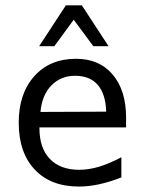

<svg xmlns="http://www.w3.org/2000/svg" viewBox="-20 -684 540 716"><path d="M450.2 -245.1V-209H127V-207Q127 -131.8 166 -91.3Q205.1 -50.8 275.4 -50.8Q311.5 -50.8 350.1 -62.5Q388.7 -74.2 432.6 -97.7V-22.5Q390.6 -5.9 351.1 2.9Q311.5 11.7 274.4 11.7Q168.9 11.7 109.4 -51.8Q49.8 -115.2 49.8 -226.6Q49.8 -335 107.9 -399.9Q166 -464.8 263.7 -464.8Q350.6 -464.8 400.4 -405.8Q450.2 -346.7 450.2 -245.1ZM376 -267.6Q374 -333 344.7 -367.2Q315.4 -401.4 259.8 -401.4Q207 -401.4 171.9 -365.7Q136.7 -330.1 130.9 -266.6ZM225.6 -664.1H285.2L384.8 -511.7H328.1L254.9 -610.4L182.6 -511.7H126Z"/></svg>

Font: BabelStone Xiangqi
Style: Regular
Weight: 400
Designer: Andrew West
Foundry: BabelStone
Version: Version 11.000 June 09, 2018